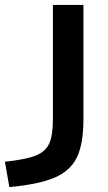

<svg xmlns="http://www.w3.org/2000/svg" viewBox="-104 -540 440 780"><path d="M111 -56V-520H235V-56Q235 44 208.5 99Q182 154 118 181.5Q54 209 -66 220L-84 117Q1 108 41 92Q81 76 96 43Q111 10 111 -56Z"/></svg>

Font: Enso SemiBold
Style: Regular
Weight: 600
Designer: Coji Morishita
Foundry: UNDERFOREST DESIGN
Version: Version 1.000